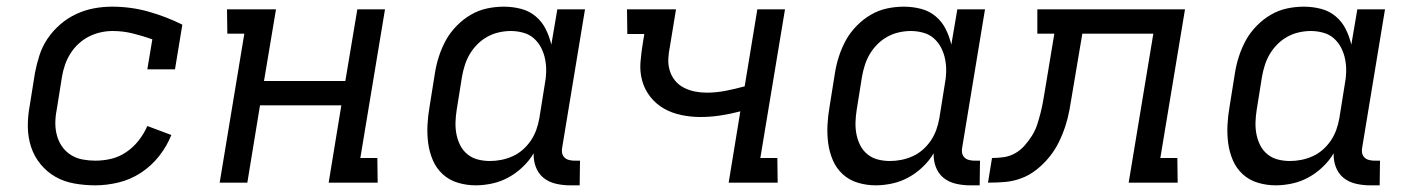

<svg xmlns="http://www.w3.org/2000/svg" viewBox="-20 -548 4240 576"><path d="M266 8Q234 8 203 2.5Q172 -3 146.5 -17.5Q121 -32 102 -55Q83 -78 73.5 -106.5Q64 -135 63.5 -166.5Q63 -198 69 -230L85 -330Q90 -356 98.5 -382.5Q107 -409 123 -432.5Q139 -456 161 -475Q183 -494 209 -506Q235 -518 262 -523Q289 -528 316 -528Q373 -528 426 -513Q479 -498 527 -474L505 -340H422L437 -430Q409 -440 379 -447.5Q349 -455 318 -455Q300 -455 282 -451Q264 -447 247 -438.5Q230 -430 215.5 -416.5Q201 -403 191 -387Q181 -371 175 -353.5Q169 -336 166 -318L150 -218Q146 -198 146 -178.5Q146 -159 151 -141Q156 -123 166.5 -108Q177 -93 193 -83Q209 -73 228 -69.5Q247 -66 266 -66Q290 -66 313.5 -71.5Q337 -77 358.5 -91.5Q380 -106 396 -126.5Q412 -147 422 -170L494 -143Q481 -110 457.5 -80Q434 -50 402.5 -29.5Q371 -9 335.5 -0.5Q300 8 266 8Z M639 0 713 -447H662L661 -520H808L772 -305H1016L1052 -520H1135L1061 -74H1112L1113 0H966L1004 -232H760L722 0Z M1407 8Q1379 8 1353 0Q1327 -8 1308 -25.5Q1289 -43 1278.5 -67.5Q1268 -92 1264.5 -119Q1261 -146 1262.5 -174Q1264 -202 1269 -230L1285 -330Q1289 -355 1297 -379.5Q1305 -404 1317.5 -427Q1330 -450 1349.5 -470Q1369 -490 1392 -503.5Q1415 -517 1440.5 -522.5Q1466 -528 1491 -528Q1518 -528 1543 -521.5Q1568 -515 1587 -499Q1606 -483 1617 -461Q1628 -439 1634 -414L1652 -520H1735L1667 -108Q1665 -99 1666 -91Q1667 -83 1672 -77Q1677 -71 1685.5 -68.5Q1694 -66 1703 -66H1720L1719 8H1690Q1668 8 1647 3Q1626 -2 1610.5 -14.5Q1595 -27 1587.5 -47Q1580 -67 1581 -88Q1568 -66 1548 -47Q1528 -28 1505 -15.5Q1482 -3 1456.5 2.5Q1431 8 1407 8ZM1450 -65Q1467 -65 1484.5 -68.5Q1502 -72 1518.5 -79.5Q1535 -87 1549 -99.5Q1563 -112 1573 -127Q1583 -142 1589 -159Q1595 -176 1598 -193L1614 -293Q1618 -313 1618.5 -332Q1619 -351 1615.5 -369.5Q1612 -388 1603.5 -404.5Q1595 -421 1581.5 -433Q1568 -445 1549.5 -450Q1531 -455 1512 -455Q1495 -455 1477 -451Q1459 -447 1442.5 -438Q1426 -429 1412.5 -415.5Q1399 -402 1389.5 -386Q1380 -370 1374.5 -352.5Q1369 -335 1366 -318L1350 -218Q1347 -199 1346.5 -180.5Q1346 -162 1349.5 -144.5Q1353 -127 1361 -111.5Q1369 -96 1382.5 -85Q1396 -74 1413.5 -69.5Q1431 -65 1450 -65Z M2166 0 2201 -214Q2171 -206 2141 -201.5Q2111 -197 2081 -197Q2052 -197 2023.5 -203Q1995 -209 1971.5 -222.5Q1948 -236 1931 -257.5Q1914 -279 1906.5 -306Q1899 -333 1901.5 -362.5Q1904 -392 1909 -422L1913 -446H1862L1861 -520H2008L1990 -410Q1986 -391 1985 -372.5Q1984 -354 1989 -337Q1994 -320 2005 -306.5Q2016 -293 2031.5 -285Q2047 -277 2064.5 -273.5Q2082 -270 2100 -270Q2128 -270 2156.5 -275.5Q2185 -281 2214 -289L2252 -520H2335L2261 -74H2312L2313 0Z M2607 8Q2579 8 2553 0Q2527 -8 2508 -25.5Q2489 -43 2478.5 -67.5Q2468 -92 2464.5 -119Q2461 -146 2462.5 -174Q2464 -202 2469 -230L2485 -330Q2489 -355 2497 -379.5Q2505 -404 2517.5 -427Q2530 -450 2549.5 -470Q2569 -490 2592 -503.5Q2615 -517 2640.5 -522.5Q2666 -528 2691 -528Q2718 -528 2743 -521.5Q2768 -515 2787 -499Q2806 -483 2817 -461Q2828 -439 2834 -414L2852 -520H2935L2867 -108Q2865 -99 2866 -91Q2867 -83 2872 -77Q2877 -71 2885.5 -68.5Q2894 -66 2903 -66H2920L2919 8H2890Q2868 8 2847 3Q2826 -2 2810.5 -14.5Q2795 -27 2787.5 -47Q2780 -67 2781 -88Q2768 -66 2748 -47Q2728 -28 2705 -15.5Q2682 -3 2656.5 2.5Q2631 8 2607 8ZM2650 -65Q2667 -65 2684.5 -68.5Q2702 -72 2718.5 -79.5Q2735 -87 2749 -99.5Q2763 -112 2773 -127Q2783 -142 2789 -159Q2795 -176 2798 -193L2814 -293Q2818 -313 2818.5 -332Q2819 -351 2815.5 -369.5Q2812 -388 2803.5 -404.5Q2795 -421 2781.5 -433Q2768 -445 2749.5 -450Q2731 -455 2712 -455Q2695 -455 2677 -451Q2659 -447 2642.5 -438Q2626 -429 2612.5 -415.5Q2599 -402 2589.5 -386Q2580 -370 2574.5 -352.5Q2569 -335 2566 -318L2550 -218Q2547 -199 2546.5 -180.5Q2546 -162 2549.5 -144.5Q2553 -127 2561 -111.5Q2569 -96 2582.5 -85Q2596 -74 2613.5 -69.5Q2631 -65 2650 -65Z M2944 0 2956 -74Q2973 -74 2991 -76.5Q3009 -79 3025 -88Q3041 -97 3053.5 -111Q3066 -125 3076 -141Q3086 -157 3091.5 -174Q3097 -191 3101.5 -208.5Q3106 -226 3109 -243Q3112 -260 3115 -278L3143 -447H3092V-520H3535L3461 -74H3512L3513 0H3366L3440 -447H3227L3197 -269Q3193 -244 3188.5 -219Q3184 -194 3176 -169.5Q3168 -145 3156.5 -121.5Q3145 -98 3128 -77Q3111 -56 3089.5 -39Q3068 -22 3043.5 -13Q3019 -4 2994 -2Q2969 0 2944 0Z M3807 8Q3779 8 3753 0Q3727 -8 3708 -25.5Q3689 -43 3678.5 -67.5Q3668 -92 3664.5 -119Q3661 -146 3662.5 -174Q3664 -202 3669 -230L3685 -330Q3689 -355 3697 -379.5Q3705 -404 3717.5 -427Q3730 -450 3749.5 -470Q3769 -490 3792 -503.5Q3815 -517 3840.5 -522.5Q3866 -528 3891 -528Q3918 -528 3943 -521.5Q3968 -515 3987 -499Q4006 -483 4017 -461Q4028 -439 4034 -414L4052 -520H4135L4067 -108Q4065 -99 4066 -91Q4067 -83 4072 -77Q4077 -71 4085.5 -68.5Q4094 -66 4103 -66H4120L4119 8H4090Q4068 8 4047 3Q4026 -2 4010.5 -14.5Q3995 -27 3987.5 -47Q3980 -67 3981 -88Q3968 -66 3948 -47Q3928 -28 3905 -15.5Q3882 -3 3856.5 2.5Q3831 8 3807 8ZM3850 -65Q3867 -65 3884.5 -68.5Q3902 -72 3918.5 -79.5Q3935 -87 3949 -99.5Q3963 -112 3973 -127Q3983 -142 3989 -159Q3995 -176 3998 -193L4014 -293Q4018 -313 4018.5 -332Q4019 -351 4015.5 -369.5Q4012 -388 4003.5 -404.5Q3995 -421 3981.5 -433Q3968 -445 3949.5 -450Q3931 -455 3912 -455Q3895 -455 3877 -451Q3859 -447 3842.5 -438Q3826 -429 3812.5 -415.5Q3799 -402 3789.5 -386Q3780 -370 3774.5 -352.5Q3769 -335 3766 -318L3750 -218Q3747 -199 3746.5 -180.5Q3746 -162 3749.5 -144.5Q3753 -127 3761 -111.5Q3769 -96 3782.5 -85Q3796 -74 3813.5 -69.5Q3831 -65 3850 -65Z"/></svg>

Font: Iosevka Etoile
Style: Italic
Weight: 400
Italic angle: -9°
Designer: Belleve Invis
Foundry: Belleve Invis
Version: Version 22.1.2; ttfautohint (v1.8.4)